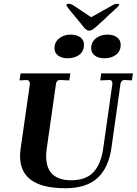

<svg xmlns="http://www.w3.org/2000/svg" viewBox="-20 -985 723 1015"><path d="M86 -160Q86 -178 89 -199L138 -541V-543Q138 -551 133.5 -556.5Q129 -562 122 -562L83 -560L89 -597H352L346 -560L298 -562Q279 -562 276 -542L227 -199Q224 -178 224 -159Q224 -95 258 -63.5Q292 -32 356 -32Q435 -32 475 -76Q515 -120 526 -203L574 -541V-544Q574 -562 559 -562L510 -560L515 -597H683L677 -560L639 -562Q620 -562 617 -542L569 -203Q554 -98 495.5 -44Q437 10 325 10Q86 10 86 -160ZM424 -840 389 -883Q370 -905 350 -930Q331 -954 331 -957Q331 -965 343 -965Q356 -965 372 -954L462 -894L569 -954Q587 -965 600 -965Q611 -965 610 -959Q609 -954 580 -928Q553 -904 532 -883L484 -840Q466 -823 451 -823Q438 -823 424 -840ZM268 -730Q268 -762 292.5 -782Q317 -802 354 -802Q386 -802 405 -787.5Q424 -773 424 -749Q424 -715 400 -696Q376 -677 337 -677Q306 -677 287 -691.5Q268 -706 268 -730ZM462 -730Q462 -762 486.5 -782Q511 -802 548 -802Q580 -802 599 -787.5Q618 -773 618 -749Q618 -715 594 -696Q570 -677 531 -677Q500 -677 481 -691.5Q462 -706 462 -730Z"/></svg>

Font: Unna
Style: Bold Italic
Weight: 700
Italic angle: -8.05°
Designer: Jorge de Buen Unna
Foundry: Omnibus-Type
Version: Version 2.008